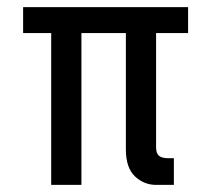

<svg xmlns="http://www.w3.org/2000/svg" viewBox="-20 -520 594 540"><path d="M124 -427H45V-500H509V-427H419V-105Q419 -89 427 -82Q435 -75 454 -75H469V0H419Q385 0 359.5 -24Q334 -48 334 -100V-427H209V0H124Z"/></svg>

Font: Share Tech
Style: Regular
Weight: 400
Designer: Ralph du Carrois
Foundry: Carrois Type Design
Version: Version 1.100